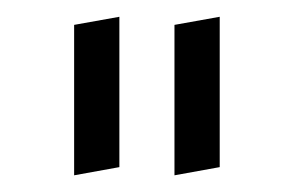

<svg xmlns="http://www.w3.org/2000/svg" viewBox="-20 -710 352 230"><path d="M123 -509.8V-689.9L68.8 -680.2V-500ZM243.2 -509.8V-689.9L189 -680.2V-500Z"/></svg>

Font: Comic Neue Angular
Style: Regular
Weight: 400
Designer: Craig Rozynski
Foundry: Craig Rozynski
Version: Version 2.003